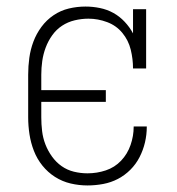

<svg xmlns="http://www.w3.org/2000/svg" viewBox="-20 -558 540 586"><path d="M247 8Q221 8 195.5 2Q170 -4 148 -18Q126 -32 109.5 -52.5Q93 -73 83.5 -97.5Q74 -122 70 -148Q66 -174 66 -200V-330Q66 -356 69.5 -381.5Q73 -407 82 -431Q91 -455 106.5 -476Q122 -497 143.5 -511.5Q165 -526 190 -532Q215 -538 241 -538Q263 -538 285 -533.5Q307 -529 326 -518.5Q345 -508 360.5 -491.5Q376 -475 386 -456V-530H426V-349H386Q386 -378 379 -406.5Q372 -435 353.5 -457.5Q335 -480 307 -490.5Q279 -501 250 -501Q229 -501 208 -496Q187 -491 169.5 -479.5Q152 -468 139.5 -450.5Q127 -433 119.5 -413Q112 -393 109 -372Q106 -351 106 -330V-283H303V-247H106V-200Q106 -179 108.5 -158Q111 -137 118.5 -117.5Q126 -98 138.5 -80.5Q151 -63 168 -51Q185 -39 205.5 -34Q226 -29 247 -29Q276 -29 303 -38Q330 -47 349.5 -67.5Q369 -88 378.5 -115.5Q388 -143 388 -171Q388 -171 388 -171.5Q388 -172 388 -172H428Q428 -172 428 -171.5Q428 -171 428 -171Q428 -147 422.5 -123.5Q417 -100 406 -78.5Q395 -57 378 -40Q361 -23 340 -12Q319 -1 295 3.5Q271 8 247 8Z"/></svg>

Font: Iosevka Slab Extralight
Style: Regular
Weight: 200
Monospace: yes
Designer: Belleve Invis
Foundry: Belleve Invis
Version: Version 11.1.1; ttfautohint (v1.8.3)